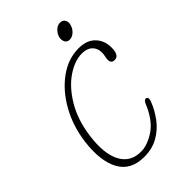

<svg xmlns="http://www.w3.org/2000/svg" viewBox="-175 -613 688 688"><g transform="rotate(-45 169.5 -269.0)"><path d="M241.5 -413Q204.5 -413 164.5 -386Q124.5 -359 93.8 -307.8Q63 -256.5 53 -184.5Q42 -103 65.5 -58.5Q89 -14 142 -14Q175.5 -14 213.2 -39.2Q251 -64.5 275.5 -124.5Q281 -137 288.5 -137Q293.5 -137 296 -131.8Q298.5 -126.5 293 -113Q281 -82.5 260 -54.8Q239 -27 208.5 -9.8Q178 7.5 137.5 7.5Q69.5 7.5 42 -43Q14.5 -93.5 25.5 -181Q34.5 -251 66.5 -308.5Q98.5 -366 145.5 -400.2Q192.5 -434.5 245.5 -434.5Q287 -434.5 309.2 -411.5Q331.5 -388.5 331.5 -353Q331.5 -313 308 -313Q290.5 -313 290.5 -331.5Q290.5 -339.5 292.5 -346.8Q294.5 -354 294.5 -364.5Q294.5 -386.5 280.5 -399.8Q266.5 -413 241.5 -413ZM245.5 -478.5Q232.5 -478.5 227.2 -489Q222 -499.5 225.5 -513Q229.5 -526.5 240.2 -536.5Q251 -546.5 264 -546.5Q277 -546.5 282.8 -536.5Q288.5 -526.5 284.5 -513Q281 -499.5 269.8 -489Q258.5 -478.5 245.5 -478.5Z"/></g></svg>

Font: Fraunces144ptSuperSoftThinItalic
Style: Italic
Weight: 100
Italic angle: -16°
Version: Version 1.000;[0bf87f6ff]